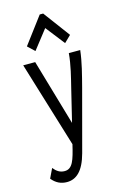

<svg xmlns="http://www.w3.org/2000/svg" viewBox="-129 -743 634 976"><g transform="rotate(-15 187.5 -255.5)"><path d="M115 -511 193 -611 271 -511 306 -545 202 -685H184L79 -545ZM98 174C147 174 186 141 210 52L296 -270C312 -332 329 -395 336 -457H276C271 -396 255 -336 240 -275L200 -110L99 -457H36L174 -5C155 76 142 117 101 117C76 117 59 105 43 85L19 135C40 161 66 174 98 174Z"/></g></svg>

Font: Inconsolata Condensed
Style: Regular
Weight: 400
Width: 3
Monospace: yes
Designer: Raph Levien, Cyreal, Brenton Simpson
Foundry: Raph Levien, Cyreal, Google
Version: Version 3.100